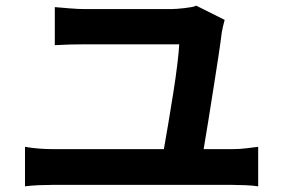

<svg xmlns="http://www.w3.org/2000/svg" viewBox="-20 -690 996 676"><path d="M68 -173Q91 -169 115.5 -167Q140 -165 163 -165H557Q564 -204 573 -258Q582 -312 590.5 -365.5Q599 -419 604.5 -465Q610 -511 611 -534H281Q224 -534 173 -531V-665Q196 -663 226 -660.5Q256 -658 280 -658H582Q591 -658 604 -659Q617 -660 630 -661.5Q643 -663 654 -665Q665 -667 671 -670L771 -620Q768 -610 765 -596.5Q762 -583 761 -577Q757 -544 749 -491Q741 -438 731.5 -378.5Q722 -319 713 -262Q704 -205 697 -165H800Q826 -165 848 -168Q870 -171 889 -173V-34Q869 -37 843 -38Q817 -39 800 -39H163Q141 -39 116.5 -38Q92 -37 68 -34Z"/></svg>

Font: Kinto Sans
Style: Bold
Weight: 700
Designer: Authors: Ryoko NISHIZUKA  (kana & ideographs); Paul D. Hunt (Latin, Greek & Cyrillic); Wenlong ZHANG  (bopomofo); Sandol
Foundry: Adobe Systems Incorporated, ookami Inc.
Version: Version 0.001